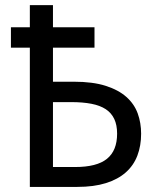

<svg xmlns="http://www.w3.org/2000/svg" viewBox="-20 -734 640 754"><path d="M188 -413.1H270Q344.2 -413.1 394.8 -397Q445.3 -380.9 476.3 -353.3Q507.3 -325.7 520.8 -288.6Q534.2 -251.5 534.2 -209Q534.2 -161.6 519.5 -123Q504.9 -84.5 474.1 -57.1Q443.4 -29.8 396 -14.9Q348.6 0 283.2 0H97.2V-546.9H22.9V-627H97.2V-713.9H188V-627H351.1V-546.9H188ZM188 -78.1H274.9Q360.4 -78.1 400.1 -110.4Q439.9 -142.6 439.9 -209Q439.9 -243.2 428.7 -266.8Q417.5 -290.5 395.3 -305.2Q373 -319.8 339.1 -326.4Q305.2 -333 259.8 -333H188Z"/></svg>

Font: Apple Sans Adjectives
Style: Regular
Weight: 400
Monospace: yes
Foundry: Apple Sans Adjectives
Version: Version 0.01